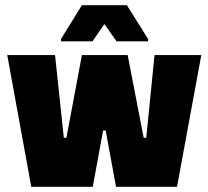

<svg xmlns="http://www.w3.org/2000/svg" viewBox="-20 -723 806 743"><path d="M101 0 8 -510H193L227 -190H237L297 -510H474L536 -190H546L578 -510H759L665 0H429L389 -218H379L339 0ZM216 -563V-572L297 -703H471L553 -572V-563H431L384 -630L338 -563Z"/></svg>

Font: Saira Semi Condensed Black
Style: Regular
Weight: 900
Width: 4
Designer: Hector Gatti with collaboration of the Omnibus-Type team
Foundry: Omnibus-Type
Version: Version 1.001; ttfautohint (v1.8)